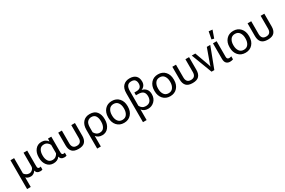

<svg xmlns="http://www.w3.org/2000/svg" viewBox="158 -2358 6136 4135"><g transform="rotate(-30 3226.0 -290.5)"><path d="M72.3 203.1V-513.7H163.1V-132.8Q180.7 -103 213.4 -83.7Q246.1 -64.5 283.2 -64.5Q328.1 -64.5 362.8 -97.7Q397.5 -130.9 397.5 -174.3V-513.7H488.3V-127.9Q488.3 -91.3 499.5 -77.4Q510.7 -63.5 532.7 -63.5Q542.5 -63.5 551.3 -65.2Q560.1 -66.9 568.4 -70.3V3.9Q559.1 8.3 545.7 11.5Q532.2 14.6 514.6 14.6Q466.3 14.6 439.2 -5.9Q412.1 -26.4 405.3 -63.5H402.3Q384.8 -33.2 352.1 -11.7Q319.3 9.8 284.2 9.8Q237.8 9.8 209 -3.2Q180.2 -16.1 163.1 -36.1V203.1Z M845.2 9.8Q747.6 9.8 689 -63.5Q630.4 -136.7 630.4 -249V-264.6Q630.4 -377 689 -450.2Q747.6 -523.4 845.2 -523.4Q898.9 -523.4 939.5 -500.7Q980 -478 999 -446.8H1002L1005.9 -513.7H1087.9V-127.9Q1087.9 -91.3 1098.9 -77.4Q1109.9 -63.5 1134.3 -63.5Q1141.6 -63.5 1150.6 -65.2Q1159.7 -66.9 1168 -70.3V3.9Q1158.7 8.3 1144.8 11.5Q1130.9 14.6 1114.3 14.6Q1066.9 14.6 1039.3 -5.6Q1011.7 -25.9 1004.9 -63.5H1002Q975.1 -25.9 935.3 -8.1Q895.5 9.8 845.2 9.8ZM864.7 -64.5Q913.6 -64.5 947.8 -91.3Q981.9 -118.2 997.1 -152.3V-361.3Q981 -396.5 947.3 -422.9Q913.6 -449.2 864.7 -449.2Q791.5 -449.2 757.3 -396Q723.1 -342.8 723.1 -264.6V-249Q723.1 -170.9 757.3 -117.7Q791.5 -64.5 864.7 -64.5Z M1467.8 9.8Q1356.9 9.8 1308.3 -44.2Q1259.8 -98.1 1259.8 -196.8V-513.7H1350.6V-195.8Q1350.6 -134.3 1378.9 -100.3Q1407.2 -66.4 1467.8 -66.4Q1528.3 -66.4 1557.1 -100.3Q1585.9 -134.3 1585 -195.8V-513.7H1675.8V-196.8Q1675.8 -98.1 1627.2 -44.2Q1578.6 9.8 1467.8 9.8Z M1815.4 203.1V-264.2Q1815.4 -384.8 1876.5 -454.1Q1937.5 -523.4 2043.5 -523.4Q2160.6 -523.4 2216.8 -452.6Q2272.9 -381.8 2272.9 -269.5V-253.9Q2272.9 -141.6 2214.4 -65.9Q2155.8 9.8 2058.1 9.8Q2004.4 9.8 1966.6 -9.5Q1928.7 -28.8 1906.2 -60.5V203.1ZM2038.6 -64.5Q2111.8 -64.5 2146 -120.1Q2180.2 -175.8 2180.2 -253.9V-269.5Q2180.2 -347.7 2148.4 -398.4Q2116.7 -449.2 2043.5 -449.2Q1984.9 -449.2 1945.6 -407.7Q1906.2 -366.2 1906.2 -266.6V-152.3Q1921.4 -118.2 1955.6 -91.3Q1989.7 -64.5 2038.6 -64.5Z M2356 -249V-264.6Q2356 -380.9 2421.9 -454.6Q2487.8 -528.3 2598.1 -528.3Q2708.5 -528.3 2774.4 -454.6Q2840.3 -380.9 2840.3 -264.6V-249Q2840.3 -132.8 2774.4 -59.1Q2708.5 14.6 2598.1 14.6Q2487.8 14.6 2421.9 -59.1Q2356 -132.8 2356 -249ZM2448.7 -264.6V-249Q2448.7 -169.4 2486.3 -114.5Q2523.9 -59.6 2598.1 -59.6Q2672.4 -59.6 2710 -114.5Q2747.6 -169.4 2747.6 -249V-264.6Q2747.6 -344.2 2710 -399.2Q2672.4 -454.1 2598.1 -454.1Q2523.9 -454.1 2486.3 -399.2Q2448.7 -344.2 2448.7 -264.6Z M2954.1 203.1V-516.6Q2954.1 -640.1 3014.9 -700Q3075.7 -759.8 3172.4 -759.8Q3271.5 -759.8 3324.2 -709.5Q3377 -659.2 3377 -564Q3377 -501 3342.8 -460.2Q3308.6 -419.4 3257.8 -407.2V-415Q3332.5 -405.3 3377 -356.4Q3421.4 -307.6 3421.4 -226.1Q3421.4 -118.7 3355.5 -54.2Q3289.6 10.3 3197.3 10.3Q3144 10.3 3105.7 -9Q3067.4 -28.3 3044.9 -60.5V203.1ZM3182.1 -64.5Q3255.9 -64.5 3292.5 -108.9Q3329.1 -153.3 3329.1 -225.6Q3329.1 -297.9 3291.7 -335.7Q3254.4 -373.5 3160.2 -373.5H3112.3V-442.9H3160.6Q3230 -442.9 3260.7 -474.6Q3291.5 -506.3 3291.5 -564.5Q3291.5 -619.6 3264.6 -652.6Q3237.8 -685.5 3172.4 -685.5Q3107.4 -685.5 3076.2 -644.5Q3044.9 -603.5 3044.9 -520V-151.9Q3064.9 -110.8 3099.6 -87.6Q3134.3 -64.5 3182.1 -64.5Z M3504.4 -249V-264.6Q3504.4 -380.9 3570.3 -454.6Q3636.2 -528.3 3746.6 -528.3Q3856.9 -528.3 3922.9 -454.6Q3988.8 -380.9 3988.8 -264.6V-249Q3988.8 -132.8 3922.9 -59.1Q3856.9 14.6 3746.6 14.6Q3636.2 14.6 3570.3 -59.1Q3504.4 -132.8 3504.4 -249ZM3597.2 -264.6V-249Q3597.2 -169.4 3634.8 -114.5Q3672.4 -59.6 3746.6 -59.6Q3820.8 -59.6 3858.4 -114.5Q3896 -169.4 3896 -249V-264.6Q3896 -344.2 3858.4 -399.2Q3820.8 -454.1 3746.6 -454.1Q3672.4 -454.1 3634.8 -399.2Q3597.2 -344.2 3597.2 -264.6Z M4305.7 9.8Q4194.8 9.8 4146.2 -44.2Q4097.7 -98.1 4097.7 -196.8V-513.7H4188.5V-195.8Q4188.5 -134.3 4216.8 -100.3Q4245.1 -66.4 4305.7 -66.4Q4366.2 -66.4 4395 -100.3Q4423.8 -134.3 4422.9 -195.8V-513.7H4513.7V-196.8Q4513.7 -98.1 4465.1 -44.2Q4416.5 9.8 4305.7 9.8Z M4581.1 -513.7H4668.9L4793 -170.9Q4799.8 -151.4 4804.4 -134.3Q4809.1 -117.2 4811 -107.4H4814Q4815.9 -117.2 4820.6 -134.3Q4825.2 -151.4 4832 -170.9L4955.1 -513.7H5041L4845.7 0H4776.4Z M5231.4 14.6Q5175.3 14.6 5141.8 -19.5Q5108.4 -53.7 5108.4 -127V-513.7H5199.2V-127Q5199.2 -92.8 5212.9 -78.1Q5226.6 -63.5 5255.9 -63.5Q5269.5 -63.5 5282.7 -66.4Q5295.9 -69.3 5309.6 -74.2V0Q5296.9 5.9 5276.4 10.3Q5255.9 14.6 5231.4 14.6ZM5182.1 -587.9 5122.1 -602.5 5157.7 -784.2 5248 -774.9Z M5375.5 -249V-264.6Q5375.5 -380.9 5441.4 -454.6Q5507.3 -528.3 5617.7 -528.3Q5728 -528.3 5793.9 -454.6Q5859.9 -380.9 5859.9 -264.6V-249Q5859.9 -132.8 5793.9 -59.1Q5728 14.6 5617.7 14.6Q5507.3 14.6 5441.4 -59.1Q5375.5 -132.8 5375.5 -249ZM5468.3 -264.6V-249Q5468.3 -169.4 5505.9 -114.5Q5543.5 -59.6 5617.7 -59.6Q5691.9 -59.6 5729.5 -114.5Q5767.1 -169.4 5767.1 -249V-264.6Q5767.1 -344.2 5729.5 -399.2Q5691.9 -454.1 5617.7 -454.1Q5543.5 -454.1 5505.9 -399.2Q5468.3 -344.2 5468.3 -264.6Z M6176.8 9.8Q6065.9 9.8 6017.3 -44.2Q5968.8 -98.1 5968.8 -196.8V-513.7H6059.6V-195.8Q6059.6 -134.3 6087.9 -100.3Q6116.2 -66.4 6176.8 -66.4Q6237.3 -66.4 6266.1 -100.3Q6294.9 -134.3 6293.9 -195.8V-513.7H6384.8V-196.8Q6384.8 -98.1 6336.2 -44.2Q6287.6 9.8 6176.8 9.8Z"/></g></svg>

Font: RobotoFlex
Style: Regular
Weight: 400
Designer: Berlow after Robertson
Foundry: Google
Version: Version 2.136